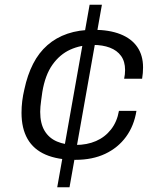

<svg xmlns="http://www.w3.org/2000/svg" viewBox="-20 -743 670 812"><path d="M222 49 359 -723H411L274 49ZM299 -67Q224 -67 173 -89Q122 -111 96.5 -155.5Q71 -200 71 -266Q71 -291 74 -315.5Q77 -340 83 -365Q96 -426 120 -473Q144 -520 180.5 -552Q217 -584 265.5 -600.5Q314 -617 375 -617Q442 -617 489 -598.5Q536 -580 560.5 -544.5Q585 -509 585 -458Q585 -446 584 -434Q583 -422 581 -410H505Q507 -419 508 -428.5Q509 -438 509 -447Q509 -483 492 -506.5Q475 -530 444.5 -541.5Q414 -553 374 -553Q321 -553 277 -533Q233 -513 202 -469.5Q171 -426 159 -354Q156 -333 154 -318Q152 -303 151 -292Q150 -281 150 -270Q150 -221 168.5 -190Q187 -159 221 -144.5Q255 -130 300 -130Q348 -130 386 -146.5Q424 -163 449.5 -195.5Q475 -228 483 -274H557Q547 -211 513 -164.5Q479 -118 425 -92.5Q371 -67 299 -67Z"/></svg>

Font: Archivo SemiExpanded Light
Style: Italic
Weight: 300
Width: 6
Italic angle: -10°
Designer: Hector Gatti
Foundry: Omnibus-Type
Version: Version 2.001